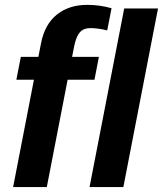

<svg xmlns="http://www.w3.org/2000/svg" viewBox="-20 -759 661 779"><path d="M254.4 -435.5 169.9 0H33.2L117.7 -435.5H46.4L64.5 -528.3H135.7L146.5 -583.5Q161.1 -659.7 210.4 -699.5Q259.8 -739.3 334 -739.3Q384.8 -739.3 432.6 -725.6L415 -635.7Q377 -645 346.2 -645Q319.3 -645 304.2 -628.2Q289.1 -611.3 280.8 -570.8L272.5 -528.3H381.3L363.3 -435.5ZM343.3 0 483.9 -724.6H621.1L480.5 0Z"/></svg>

Font: Cousine
Style: Bold Italic
Weight: 700
Italic angle: -12°
Monospace: yes
Designer: Steve Matteson
Foundry: Ascender Corporation
Version: Version 1.20